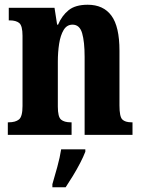

<svg xmlns="http://www.w3.org/2000/svg" viewBox="-20 -569 600 810"><path d="M13 0V-53H17Q45 -53 60 -65Q75 -77 75 -122V-418Q75 -460 61.5 -471.5Q48 -483 21 -483H17V-536H210L221 -465H225Q241 -503 269.5 -526Q298 -549 350 -549Q416 -549 450 -503Q484 -457 484 -355V-124Q484 -77 496 -65Q508 -53 535 -53H539V0H337V-329Q337 -393 326.5 -429Q316 -465 286 -465Q262 -465 248.5 -442.5Q235 -420 229.5 -384.5Q224 -349 224 -309V-119Q224 -76 237.5 -64.5Q251 -53 278 -53H282V0ZM201 208Q210 178 221.5 136Q233 94 238 61H340V71Q332 92 318 119Q304 146 287.5 173Q271 200 257 221H201Z"/></svg>

Font: Noto Serif Khmer ExtraCondensed ExtraBold
Style: Regular
Weight: 800
Width: 2
Designer: Danh Hong and the Monotype Design Team
Foundry: Monotype Imaging Inc.
Version: Version 2.004; ttfautohint (v1.8.4.7-5d5b)